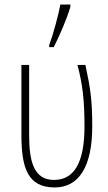

<svg xmlns="http://www.w3.org/2000/svg" viewBox="-20 -813 472 843"><path d="M196 -606H216C243 -659 276 -737 289 -783V-793H245C238 -752 213 -660 196 -615ZM220 10C327 10 385 -82 385 -258C385 -370 378 -421 355 -528H320C343 -443 351 -369 351 -258C351 -98 305 -23 217 -23C128 -23 108 -106 108 -218V-528H74V-222C74 -77 101 10 220 10Z"/></svg>

Font: Kathrein 37 Thin Condensed
Style: Regular
Weight: 250
Width: 3
Designer: Lazydogs Typefoundry, based on Open Sans by Ascender Corporation
Foundry: Lazydogs Typefoundry
Version: Version 1.003;PS 001.003;hotconv 1.0.88;makeotf.lib2.5.64775